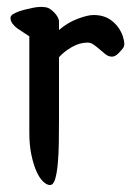

<svg xmlns="http://www.w3.org/2000/svg" viewBox="-20 -501 394 550"><path d="M64 -397Q57 -402 48 -407.5Q39 -413 30.5 -419Q22 -425 16 -433Q10 -441 10 -450Q10 -457 21 -462.5Q32 -468 39 -470Q52 -474 73.5 -478.5Q95 -483 112 -480Q118 -479 124.5 -474.5Q131 -470 136.5 -464Q142 -458 145.5 -451.5Q149 -445 149 -440V-415Q173 -436 202 -447Q231 -458 248 -458Q277 -458 297 -444Q317 -430 328 -407Q332 -399 335 -385Q338 -371 333 -364Q329 -358 318.5 -347.5Q308 -337 297 -339Q289 -340 281 -346.5Q273 -353 265 -360Q257 -367 248.5 -373Q240 -379 231 -379Q208 -379 185.5 -366Q163 -353 149 -337V-156Q149 -124 148.5 -91Q148 -58 145.5 -31.5Q143 -5 138 12Q133 29 123 29Q114 29 103.5 19Q93 9 84.5 -10Q76 -29 70 -57Q64 -85 64 -121Z"/></svg>

Font: Yeon Sung
Style: Regular
Weight: 400
Version: Version 1.001